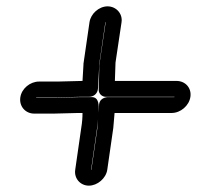

<svg xmlns="http://www.w3.org/2000/svg" viewBox="-20 -623 621 605"><path d="M267 -88 286 -220C287 -229 288 -239 289 -247C288 -231 287 -221 287 -220L268 -88ZM94 -315V-316H96H155L234 -318H261C272 -318 288 -325 289 -346L293 -423L312 -553H313L294 -425C292 -415 293 -391 291 -340C291 -327 302 -318 313 -318H529H530C530 -318 530 -317 529 -317H321C314 -317 291 -314 292 -288C292 -287 292 -280 291 -268C292 -292 292 -317 269 -317H233L154 -315H95ZM236 -220 217 -88C213 -61 233 -38 260 -38C287 -38 314 -61 318 -88L337 -220C337 -223 340 -251 341 -267H521C549 -267 576 -290 580 -318C584 -346 564 -368 536 -368H342C343 -398 344 -419 344 -426L363 -553C367 -580 346 -603 319 -603C292 -603 266 -580 262 -553L243 -422V-419L240 -368L161 -366H103C75 -366 48 -344 44 -316C40 -288 60 -265 88 -265H148L227 -267H240C240 -253 239 -238 236 -220Z"/></svg>

Font: AppleStorm
Style: CBoIta
Weight: 400
Foundry: Cannot Into Space Fonts
Version: Version 1.01